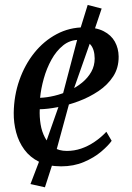

<svg xmlns="http://www.w3.org/2000/svg" viewBox="-20 -680 546 797"><path d="M443.5 -95.5Q429.5 -75.5 400 -50.5Q370.5 -25.5 328.2 -7.5Q286 10.5 234 10.5Q180.5 10.5 142.5 -8.2Q104.5 -27 81 -59Q57.5 -91 47 -130.8Q36.5 -170.5 37 -211.5Q38 -283.5 60.5 -347.5Q83 -411.5 122.5 -460.8Q162 -510 215 -538.2Q268 -566.5 330 -566.5Q379 -566.5 410.2 -550.5Q441.5 -534.5 456.8 -507Q472 -479.5 472.5 -445.5Q473 -398.5 450 -363Q427 -327.5 389 -302Q351 -276.5 307 -260Q263 -243.5 220 -235.2Q177 -227 145 -226.5Q143.5 -195 148.5 -164.2Q153.5 -133.5 166.8 -108.5Q180 -83.5 202.2 -68.5Q224.5 -53.5 257.5 -53.5Q288 -53.5 316.8 -63.2Q345.5 -73 372.2 -91Q399 -109 421.5 -133ZM307.5 -514.5Q270.5 -514.5 242 -491.5Q213.5 -468.5 193.5 -432.2Q173.5 -396 161.8 -354Q150 -312 146.5 -274Q174.5 -275 206 -282.5Q237.5 -290 267.2 -303.8Q297 -317.5 321 -337.2Q345 -357 359 -382Q373 -407 373 -437.5Q372.5 -476 355.2 -495.2Q338 -514.5 307.5 -514.5ZM166.5 97.5 106.5 84 149.5 -28.5 240 -285.5 306.5 -538.5 344 -659.5 402 -644.5 363.5 -530 274 -275.5 203.5 -17Z"/></svg>

Font: Merriweather 24pt
Style: Italic
Weight: 400
Italic angle: -7.8°
Designer: Eben Sorkin
Foundry: Eben Sorkin
Version: Version 2.101